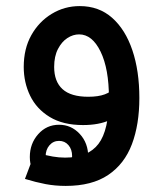

<svg xmlns="http://www.w3.org/2000/svg" viewBox="-20 -411 531 631"><path d="M253 0Q187 0 143.5 -26.5Q100 -53 79 -96.5Q58 -140 58 -191Q58 -251 83 -295.5Q108 -340 150 -365.5Q192 -391 242 -391Q305 -391 348.5 -352.5Q392 -314 415 -246Q438 -178 438 -89H338Q338 -185 310.5 -241.5Q283 -298 240 -298Q220 -298 201.5 -286Q183 -274 170.5 -250Q158 -226 158 -191Q158 -143 185.5 -118Q213 -93 270 -93Q303 -93 324.5 -101Q346 -109 361 -126L401 -60Q378 -33 341.5 -16.5Q305 0 253 0ZM196 200Q161 200 129.5 194Q98 188 62 177L94 92H104Q133 100 153.5 103.5Q174 107 194 107Q269 107 303.5 62Q338 17 338 -89H438Q438 -2 413.5 63Q389 128 335.5 164Q282 200 196 200ZM174 193Q130 193 104 169.5Q78 146 78 105Q78 61 105.5 30Q133 -1 174 -1Q214 -1 242 29Q270 59 270 105Q270 147 244 170Q218 193 174 193ZM174 141Q217 141 217 102Q217 80 205 66Q193 52 174 52Q155 52 142.5 66.5Q130 81 130 103Q130 141 174 141Z"/></svg>

Font: Fustat SemiBold
Style: Regular
Weight: 600
Designer: Mohamed Gaber, Khaled Hosny, Laura Garcia Mut
Foundry: Kief Type Foundry, Alif Type Foundry, Hard Type Foundry
Version: Version 1.007